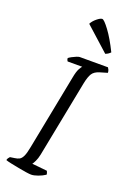

<svg xmlns="http://www.w3.org/2000/svg" viewBox="-183 -1004 716 1063"><g transform="rotate(20 174.5 -472.5)"><path d="M149 0Q140 0 119 -3Q98 -6 72.5 -11Q47 -16 25 -20.5Q3 -25 -7 -29Q-6 -36 -1.5 -42Q3 -48 6 -51L33 -55Q49 -57 60 -63Q71 -69 79.5 -87Q88 -105 95 -143L181 -583Q188 -621 197.5 -638Q207 -655 211 -658H125Q123 -661 121 -665Q119 -669 119 -676Q125 -681 137 -687.5Q149 -694 161.5 -699Q174 -704 180 -704H346Q349 -700 352.5 -692.5Q356 -685 356 -675L312 -662Q282 -653 270 -634Q258 -615 250 -576L161 -122Q156 -98 148 -81.5Q140 -65 135 -59L224 -50Q225 -47 227.5 -41.5Q230 -36 230 -29Q212 -17 188.5 -8.5Q165 0 149 0ZM306 -769 166 -895Q175 -913 194.5 -929Q214 -945 225 -945Q236 -945 268 -902Q300 -859 335 -788Q331 -783 323 -777.5Q315 -772 306 -769Z"/></g></svg>

Font: Texturina 72pt 72pt Light
Style: Italic
Weight: 300
Italic angle: -11°
Designer: Guillermo Torres Carreño
Foundry: Omnibus-Type
Version: Version 1.002; ttfautohint (v1.8.3)